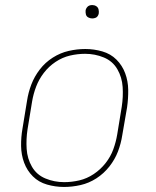

<svg xmlns="http://www.w3.org/2000/svg" viewBox="-20 -732 616 760"><path d="M233 8H234Q266 8 299 0.5Q332 -7 361.5 -26Q391 -45 413 -73Q435 -101 447 -132.5Q459 -164 464 -197L483 -307Q488 -342 487.5 -376.5Q487 -411 475.5 -442Q464 -473 441 -496Q418 -519 385 -528.5Q352 -538 318 -538H317Q285 -538 252 -530.5Q219 -523 189 -504Q159 -485 137.5 -457Q116 -429 104 -397.5Q92 -366 87 -333L69 -223Q63 -189 63.5 -154Q64 -119 75.5 -88Q87 -57 110 -34Q133 -11 166 -1.5Q199 8 233 8ZM234 -11Q195 -11 160 -25.5Q125 -40 106.5 -72Q88 -104 85.5 -142.5Q83 -181 89 -220L107 -330Q112 -360 123 -389Q134 -418 153.5 -443.5Q173 -469 200 -487Q227 -505 257 -512Q287 -519 317 -519Q356 -519 391 -504.5Q426 -490 444.5 -458Q463 -426 465.5 -387.5Q468 -349 462 -310L444 -200Q439 -170 428.5 -141Q418 -112 398 -86.5Q378 -61 351 -43Q324 -25 294 -18Q264 -11 234 -11ZM345 -659Q351 -659 357 -661Q363 -663 366.5 -668Q370 -673 371 -679Q372 -687 370 -695Q368 -703 361 -707.5Q354 -712 345 -712Q339 -712 333.5 -710Q328 -708 324 -702.5Q320 -697 319 -692Q318 -683 320 -675Q322 -667 329.5 -663Q337 -659 345 -659Z"/></svg>

Font: Iosevka Sparkle Thin
Style: Italic
Weight: 100
Italic angle: -9°
Designer: Belleve Invis
Foundry: Belleve Invis
Version: Version 4.5.0; ttfautohint (v1.8.3)